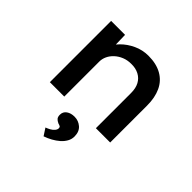

<svg xmlns="http://www.w3.org/2000/svg" viewBox="-197 -723 1168 1168"><g transform="rotate(45 387.0 -139.0)"><path d="M129 0V-527H249L252 -403L221 -394Q235 -431 267 -463.5Q299 -496 344 -517Q389 -538 440 -538Q508 -538 555 -511.5Q602 -485 625 -435.5Q648 -386 648 -318V0H525V-303Q525 -344 510 -372Q495 -400 466.5 -415Q438 -430 400 -429Q368 -429 341 -418Q314 -407 294 -388.5Q274 -370 263.5 -347.5Q253 -325 253 -301V0H191Q168 0 152.5 0Q137 0 129 0ZM335 260 305 214Q319 209 333.5 201Q348 193 357 182Q366 171 366 160Q366 151 361 147.5Q356 144 344 141Q328 134 320 124.5Q312 115 312 97Q312 71 332.5 56.5Q353 42 384 42Q418 42 443.5 64Q469 86 469 128Q469 151 457.5 171.5Q446 192 427 208.5Q408 225 384.5 238Q361 251 335 260Z"/></g></svg>

Font: Lexend Exa Medium
Style: Regular
Weight: 500
Designer: Bonnie Shaver-Troup, Thomas Jockin
Foundry: Lexend
Version: Version 1.007